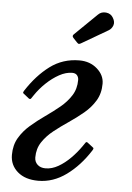

<svg xmlns="http://www.w3.org/2000/svg" viewBox="-54 -791 578 841"><g transform="rotate(5 235.0 -370.0)"><path d="M409.5 -730Q420.5 -711.5 414.8 -696.2Q409 -681 396 -673.5L282 -607Q275.5 -603 271.8 -602.8Q268 -602.5 262.5 -608.5L245.5 -626.5Q237.5 -635 245.5 -642.5L343.5 -738Q357.5 -752 378.5 -749.8Q399.5 -747.5 409.5 -730ZM124.5 -91Q124.5 -71.5 137.8 -59.2Q151 -47 173 -47Q201 -47 229 -63Q257 -79 282.5 -104.8Q308 -130.5 327.5 -159Q334.5 -169 338.2 -174.5Q342 -180 348.5 -174.5L364 -162.5Q370 -157.5 373.5 -155Q377 -152.5 371 -143Q327 -74 269.2 -32Q211.5 10 146 10Q88.5 10 55 -19Q21.5 -48 21.5 -93Q21.5 -136 40.2 -168Q59 -200 88.8 -225.8Q118.5 -251.5 151.8 -274.8Q185 -298 214.8 -322.5Q244.5 -347 263.2 -376.5Q282 -406 282 -445Q282 -457 275 -465.5Q268 -474 253.5 -474Q226 -474 196.5 -457.8Q167 -441.5 140.2 -416Q113.5 -390.5 94 -361.5Q87.5 -352 83.8 -346.5Q80 -341 73 -346L57.5 -358.5Q51.5 -363.5 48 -366Q44.5 -368.5 50.5 -378Q95 -447 151.2 -489Q207.5 -531 280.5 -531Q327 -531 358.5 -503.2Q390 -475.5 390 -438Q390 -395.5 370.8 -363.5Q351.5 -331.5 321.2 -306.2Q291 -281 257.2 -258.2Q223.5 -235.5 193.2 -211.5Q163 -187.5 143.8 -158.5Q124.5 -129.5 124.5 -91Z"/></g></svg>

Font: Besley
Style: Italic
Weight: 400
Italic angle: -13°
Designer: Owen Earl
Foundry: indestructible type*
Version: Version 4.000; ttfautohint (v1.8.4.7-5d5b)